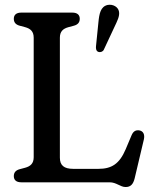

<svg xmlns="http://www.w3.org/2000/svg" viewBox="-20 -752 634 792"><path d="M376 -561.5C375 -551.5 376.5 -541.5 385.5 -538C393.5 -535 404 -538.5 408 -546.5L451 -638.5C464 -666 474 -685 471 -703.5C468 -723 446.5 -736 423.5 -731.5C395 -724.5 389.5 -696 386 -660.5ZM285 -646C301.5 -650.5 309 -660 309 -674.5C309 -690.5 299 -700 278 -700H68C47 -700 37 -690.5 37 -674.5C37 -660 44.5 -650.5 61 -646L83.5 -640C105.5 -634 119 -622.5 119 -596.5V-103.5C119 -77.5 105.5 -66 83.5 -60L61 -54C44.5 -49.5 37 -40 37 -25.5C37 -9.5 47 0 68 0H432.5C460 0 476.5 19.5 498 19.5C519 19.5 529.5 8 535.5 -16.5L573.5 -177C578 -197 571 -211 555.5 -214C541 -216.5 530 -211.5 522.5 -193.5L498.5 -136.5C472.5 -75 439.5 -55.5 386 -55.5H282C244 -55.5 227 -70 227 -101.5V-596.5C227 -622.5 240.5 -634 262.5 -640Z"/></svg>

Font: dr Title
Style: Regular
Weight: 400
Version: Version 1.000;hotconv 1.0.109;makeotfexe 2.5.65596